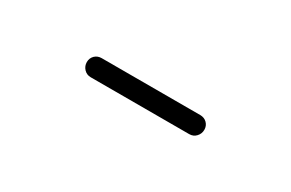

<svg xmlns="http://www.w3.org/2000/svg" viewBox="1 -888 592 391"><g transform="rotate(30 297.0 -692.5)"><path d="M181.6 -669.9Q171.9 -669.9 165.5 -676.8Q159.2 -683.6 159.2 -692.9Q159.2 -702.1 165.5 -708.5Q171.9 -714.8 181.6 -714.8H413.1Q422.9 -714.8 429.2 -708.5Q435.5 -702.1 435.5 -692.9Q435.5 -683.6 429.2 -676.8Q422.9 -669.9 413.1 -669.9Z"/></g></svg>

Font: Gen Jyuu Gothic Light
Style: Regular
Weight: 200
Designer: [Source Han Sans]
Ryoko NISHIZUKA  (kana & ideographs); Paul D. Hunt (Latin, Greek & Cyrillic); Wenlong ZHANG  (bopomofo
Version: Version 1.002.20150607